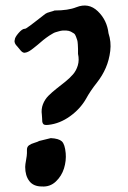

<svg xmlns="http://www.w3.org/2000/svg" viewBox="-20 -698 460 692"><path d="M163.1 -200.2Q191.9 -198.7 202.9 -188.5Q213.9 -178.2 216.8 -146Q219.2 -118.7 210.7 -91.1Q202.1 -63.5 181.2 -43.7Q160.2 -23.9 130.9 -25.9Q100.6 -25.9 85.7 -45.4Q70.8 -64.9 70.8 -96.2Q70.8 -104.5 74 -121.3Q77.1 -138.2 77.1 -146V-158.2Q77.1 -168.9 84.5 -174.3Q91.8 -179.7 104.2 -183.3Q116.7 -187 121.1 -189.9ZM73.2 -595.2 68.8 -594.2Q60.1 -594.2 46.6 -578.6Q33.2 -563 33.2 -554.2Q29.3 -543 43 -529.8Q45.4 -527.3 50.3 -521Q55.2 -514.6 59.3 -511.2Q63.5 -507.8 68.8 -507.8Q77.1 -508.8 84.7 -513.2Q92.3 -517.6 102.1 -525.6Q111.8 -533.7 115.2 -536.1Q115.7 -536.6 125 -544.4Q134.3 -552.2 135.7 -553.5Q137.2 -554.7 145.8 -561.3Q154.3 -567.9 157.2 -569.3Q160.2 -570.8 167.7 -575.7Q175.3 -580.6 180.2 -581.8Q185.1 -583 192.1 -585.2Q199.2 -587.4 205.8 -587.9Q212.4 -588.4 219.2 -587.9Q228.5 -587.4 235.4 -584Q242.2 -580.6 246.6 -577.4Q251 -574.2 253.9 -565.9Q256.8 -557.6 258.3 -553.5Q259.8 -549.3 260.5 -537.4Q261.2 -525.4 261.2 -521.5Q261.2 -517.6 261.2 -503.9Q266.1 -481.4 260.5 -462.4Q254.9 -443.4 242.9 -429.7Q231 -416 215.1 -403.3Q199.2 -390.6 183.3 -378.2Q167.5 -365.7 154.5 -352.8Q141.6 -339.8 134.8 -322.3Q127.9 -304.7 130.9 -284.2Q131.8 -278.8 131.8 -271.2Q131.8 -263.7 132.3 -260Q132.8 -256.3 134.8 -252.7Q136.7 -249 141.6 -248Q146.5 -247.1 154.8 -248Q195.3 -252.4 232.2 -278.8Q269 -305.2 290 -341.8Q305.7 -370.6 329.1 -399.9Q349.1 -425.3 361.3 -453.6Q373.5 -481.9 377.4 -514.6Q381.3 -547.4 371.1 -578.1Q365.7 -625.5 332.5 -657.5Q299.3 -689.5 254.9 -671.9Q225.6 -660.2 176.8 -660.2Q172.4 -658.2 160.4 -655Q148.4 -651.9 143.1 -647.9Q131.8 -639.2 111.1 -623Q90.3 -606.9 88.9 -606Z"/></svg>

Font: Superheroes Libre
Style: Regular
Weight: 400
Version: Version 001.000